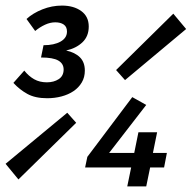

<svg xmlns="http://www.w3.org/2000/svg" viewBox="-60 -668 687 688"><path d="M109 -316Q66 -316 38 -331.5Q10 -347 -12 -371L27 -415Q43 -395 62.5 -384Q82 -373 108 -373Q133 -373 150.5 -384.5Q168 -396 168 -419Q168 -440 149 -451Q130 -462 87 -462L96 -506Q134 -506 157 -519Q180 -532 180 -555Q180 -572 168.5 -580Q157 -588 138 -588Q120 -588 101.5 -579.5Q83 -571 66 -557L35 -600Q58 -621 92 -634.5Q126 -648 162 -648Q204 -648 231 -628.5Q258 -609 258 -573Q258 -538 235.5 -516.5Q213 -495 177 -487Q209 -480 226.5 -462.5Q244 -445 244 -415Q244 -391 233 -372.5Q222 -354 203.5 -341.5Q185 -329 160.5 -322.5Q136 -316 109 -316ZM6 -25 -40 -81 181 -264 213 -228ZM388 -381 356 -417 561 -619 607 -564ZM396 0 410 -68H245L253 -106L414 -320L464 -292L331 -120H421L436 -194H503L488 -120H538L528 -68H478L464 0Z"/></svg>

Font: Source Code Pro Semibold
Style: Italic
Weight: 600
Italic angle: -11°
Monospace: yes
Designer: Paul D. Hunt, Teo Tuominen
Foundry: Adobe Systems Incorporated
Version: Version 1.050;PS 1.000;hotconv 16.6.51;makeotf.lib2.5.65220